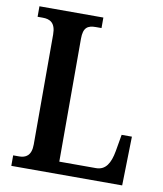

<svg xmlns="http://www.w3.org/2000/svg" viewBox="-81 -780 720 846"><g transform="rotate(10 279.0 -357.0)"><path d="M27 0H523L528 -219H482L469 -144C459 -88 439 -55 396 -55H232V-605C232 -655 251 -667 288 -667H313V-714H27V-667H50C82 -667 108 -655 108 -602V-110C108 -59 82 -47 54 -47H27Z"/></g></svg>

Font: Noto Serif Myanmar Condensed SemiBold
Style: Regular
Weight: 600
Width: 3
Designer: Ben Mitchell and the Monotype Design Team
Foundry: Monotype Imaging Inc.
Version: Version 2.106